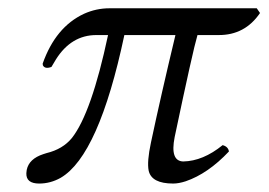

<svg xmlns="http://www.w3.org/2000/svg" viewBox="-20 -429 642 459"><path d="M593.8 -409.2 601.6 -397.9Q565.4 -344.7 502.4 -345.2H452.1Q441.4 -309.6 397.5 -101.1Q386.2 -43.9 418 -43Q465.3 -43.9 512.2 -82Q525.4 -78.6 527.3 -66.9Q477.1 -13.7 423.8 4.4Q407.2 9.8 394 9.8Q342.3 9.8 335.4 -21Q331.1 -42.5 340.8 -87.9Q364.3 -198.7 399.4 -345.2H277.3Q216.3 -57.1 125 -3.9Q100.6 9.8 73.7 9.8Q42 9.8 43 -15.1Q43.5 -19.5 43.9 -22.9Q49.3 -49.3 83.5 -60.5Q87.9 -62 91.3 -63Q129.9 -72.3 151.9 -99.1Q198.7 -158.7 238.3 -345.2H210.4Q150.4 -345.2 113.8 -287.1Q108.4 -278.3 103 -269Q87.4 -263.2 82.5 -272.9Q82 -275.4 82 -276.9Q112.8 -364.3 180.7 -396Q210 -409.2 241.7 -409.2Z"/></svg>

Font: Linux Libertine Display Slanted O
Style: Slanted
Weight: 400
Designer: Philipp H. Poll
Foundry: Philipp H. Poll
Version: Version 5.0.9